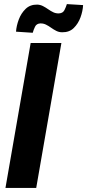

<svg xmlns="http://www.w3.org/2000/svg" viewBox="-20 -922 428 942"><path d="M281.2 -710.9 157.7 0H6.8L130.4 -710.9ZM308.1 -901.9 387.7 -897Q386.2 -867.7 375 -836.9Q363.8 -806.2 342 -784.7Q320.3 -763.2 285.2 -763.7Q269.5 -763.7 256.1 -770.5Q242.7 -777.3 230.5 -786.1Q218.3 -794.9 205.3 -801.3Q192.4 -807.6 177.7 -807.1Q159.2 -806.2 151.9 -791Q144.5 -775.9 140.6 -761.2L58.6 -766.6Q60.5 -794.9 72 -825.9Q83.5 -856.9 105.7 -878.4Q127.9 -899.9 162.6 -899.4Q177.7 -898.9 190.9 -892.1Q204.1 -885.3 216.6 -876.5Q229 -867.7 241.9 -861.6Q254.9 -855.5 270 -856.4Q288.6 -857.4 296.1 -872.3Q303.7 -887.2 308.1 -901.9Z"/></svg>

Font: Roboto Condensed ExtraBold
Style: Italic
Weight: 800
Italic angle: -12°
Designer: Christian Robertson
Foundry: Google
Version: Version 3.008; 2023